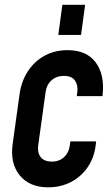

<svg xmlns="http://www.w3.org/2000/svg" viewBox="-20 -770 466 802"><path d="M381.5 -179.5 380.5 -169.5Q375 -114 347.2 -73Q319.5 -32 276.5 -9.8Q233.5 12.5 181.5 12.5Q103 12.5 62.2 -37.8Q21.5 -88 33 -169.5L62 -378.5Q70 -432.5 97.2 -473.5Q124.5 -514.5 166.8 -537.5Q209 -560.5 262 -560.5Q341.5 -560.5 379.2 -510Q417 -459.5 409 -378.5L408 -368.5H300.5L303 -386Q306.5 -414.5 293 -433.8Q279.5 -453 246.5 -453Q216 -453 195.2 -434.5Q174.5 -416 170.5 -386L139.5 -162Q135.5 -132 150.2 -113.5Q165 -95 196 -95Q228 -95 248 -114Q268 -133 271.5 -162L274 -179.5ZM223.5 -624 240.5 -750H335.5L318.5 -624Z"/></svg>

Font: Mohave Light SemiBold
Style: Italic
Weight: 600
Italic angle: -8°
Version: Version 2.003